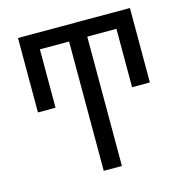

<svg xmlns="http://www.w3.org/2000/svg" viewBox="-108 -833 905 937"><g transform="rotate(-15 345.0 -365.0)"><path d="M301.8 -651.4H154.3V-356.4H65.4V-732.4H630.9V-356.4H541V-651.4H393.6V2H301.8Z"/></g></svg>

Font: Nasu
Style: Regular
Weight: 400
Designer: Ryoko NISHIZUKA (kana &amp; ideographs); Paul D. Hunt (Latin, Greek &amp; Cyrillic); Wenlong ZHANG (bopomofo); Sandoll C
Version: Version 2014.1215